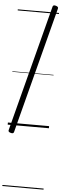

<svg xmlns="http://www.w3.org/2000/svg" viewBox="-97 -1193 583 1810"><g transform="rotate(5 195.0 -288.5)"><path d="M35 75Q21 71 16 65Q11 59 14 49L324 -1144Q326 -1154 333.5 -1157Q341 -1160 355 -1156Q368 -1152 373.5 -1146Q379 -1140 376 -1130L66 63Q64 73 56 76Q48 79 35 75ZM0 571H390V581H0ZM0 -20H390V0H0ZM0 -505H390V-500H0ZM0 -1091H390V-1081H0Z"/></g></svg>

Font: Playwrite PT Guides
Style: Regular
Weight: 400
Designer: Veronika Burian, José Scaglione
Foundry: TypeTogether
Version: Version 1.003